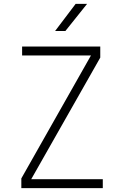

<svg xmlns="http://www.w3.org/2000/svg" viewBox="-20 -970 640 990"><path d="M90 0V-50L449 -684H94V-730H497V-673L141 -46H510V0ZM264 -810 370 -950H429L317 -810Z"/></svg>

Font: JetBrains Mono NL Thin
Style: Regular
Weight: 100
Monospace: yes
Designer: Philipp Nurullin, Konstantin Bulenkov
Foundry: JetBrains
Version: Version 2.305; ttfautohint (v1.8.4.7-5d5b)